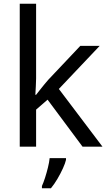

<svg xmlns="http://www.w3.org/2000/svg" viewBox="-20 -780 574 1021"><path d="M172 -363Q172 -347 170.5 -321Q169 -295 168 -276H172Q178 -284 190 -299Q202 -314 214.5 -329.5Q227 -345 236 -355L407 -536H510L293 -307L525 0H419L233 -250L172 -197V0H85V-760H172ZM331 70Q327 88 314.5 115.5Q302 143 285.5 171Q269 199 251 221H203V209Q211 192 219.5 165.5Q228 139 235 110.5Q242 82 244 61H331Z"/></svg>

Font: Noto Sans Living
Style: Regular
Weight: 400
Designer: Monotype Design Team
Foundry: Monotype Imaging Inc.
Version: Version 2.013; ttfautohint (v1.8.4.7-5d5b)